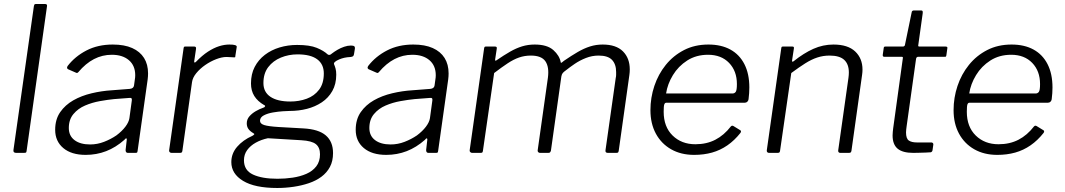

<svg xmlns="http://www.w3.org/2000/svg" viewBox="-20 -762 5306 957"><path d="M113 -13Q112 -4 110 -2Q108 0 98 0H61Q53 0 49.5 -3.5Q46 -7 47 -14L149 -732Q151 -739 152.5 -740.5Q154 -742 160 -742H205Q217 -742 214 -729Z M600 -65Q557 -27 509 -8.5Q461 10 407 10Q336 10 295.5 -24Q255 -58 255 -115Q255 -167 280 -203Q305 -239 345.5 -262Q386 -285 436.5 -297Q487 -309 537 -312L627 -319Q646 -321 648 -336L652 -365Q653 -370 653.5 -376Q654 -382 654 -387Q654 -435 622.5 -462Q591 -489 537 -489Q490 -489 448.5 -467.5Q407 -446 370 -402Q367 -399 364.5 -398.5Q362 -398 358 -400L319 -417Q316 -419 314.5 -422.5Q313 -426 317 -433Q354 -481 411 -510.5Q468 -540 542 -540Q600 -540 639 -522.5Q678 -505 698 -473Q718 -441 718 -396Q718 -389 717.5 -381.5Q717 -374 716 -366L666 -11Q665 -3 663 -1.5Q661 0 654 0H617Q612 0 609 -3.5Q606 -7 606 -14L612 -67Q611 -79 600 -65ZM637 -261Q638 -269 635.5 -272Q633 -275 626 -274L548 -268Q517 -265 478 -258Q439 -251 404 -236Q369 -221 346 -193.5Q323 -166 323 -124Q323 -85 351.5 -63.5Q380 -42 429 -42Q465 -42 498.5 -55Q532 -68 560 -87Q588 -108 605 -130.5Q622 -153 625 -173Z M835 0Q829 0 825.5 -4Q822 -8 823 -13L895 -521Q896 -527 897.5 -528.5Q899 -530 904 -530H948Q953 -530 955.5 -527.5Q958 -525 957 -518L948 -457Q947 -451 950 -450.5Q953 -450 957 -454Q988 -486 1016.5 -504.5Q1045 -523 1071.5 -531.5Q1098 -540 1123 -540Q1143 -540 1152 -537Q1161 -534 1160 -528L1153 -483Q1153 -478 1152 -477Q1151 -476 1148 -476Q1140 -476 1130.5 -477Q1121 -478 1109 -478Q1086 -478 1057.5 -467Q1029 -456 1003 -438Q977 -420 958.5 -397.5Q940 -375 937 -352L889 -10Q888 -4 885.5 -2Q883 0 876 0H835Z M1362 175Q1250 175 1191.5 139.5Q1133 104 1133 46Q1133 3 1162 -30.5Q1191 -64 1238 -85Q1245 -89 1247 -92Q1249 -95 1243 -98Q1226 -108 1218 -119.5Q1210 -131 1210 -147Q1210 -167 1223 -182Q1236 -197 1255 -208Q1274 -219 1292 -225Q1299 -227 1301 -231.5Q1303 -236 1297 -238Q1264 -257 1247.5 -283.5Q1231 -310 1231 -346Q1231 -393 1249.5 -428.5Q1268 -464 1300 -488.5Q1332 -513 1373.5 -525.5Q1415 -538 1461 -538Q1524 -538 1559 -523.5Q1594 -509 1613 -491Q1618 -487 1623.5 -488.5Q1629 -490 1634 -495Q1647 -505 1662.5 -514Q1678 -523 1695.5 -529Q1713 -535 1729 -535Q1741 -535 1745.5 -531.5Q1750 -528 1749 -520L1745 -495Q1744 -486 1740.5 -482.5Q1737 -479 1728 -478Q1709 -477 1696 -474Q1683 -471 1671 -466Q1641 -453 1645 -442Q1649 -433 1652.5 -420.5Q1656 -408 1656 -390Q1656 -343 1636.5 -308.5Q1617 -274 1584 -252Q1551 -230 1510 -219.5Q1469 -209 1424 -209Q1415 -209 1391 -207.5Q1367 -206 1340.5 -201.5Q1314 -197 1295 -187Q1276 -177 1276 -160Q1276 -145 1297.5 -138.5Q1319 -132 1368 -129L1492 -122Q1568 -118 1604 -87Q1640 -56 1640 1Q1640 41 1624.5 70Q1609 99 1582 119Q1555 139 1519.5 151Q1484 163 1443.5 169Q1403 175 1362 175ZM1363 129Q1401 129 1438.5 123.5Q1476 118 1507 104.5Q1538 91 1556.5 67Q1575 43 1575 7Q1575 -27 1554.5 -43.5Q1534 -60 1482 -63L1315 -73Q1282 -66 1255 -51Q1228 -36 1212 -14Q1196 8 1196 37Q1196 87 1241 108Q1286 129 1363 129ZM1427 -256Q1471 -256 1509 -270Q1547 -284 1570.5 -315Q1594 -346 1594 -396Q1594 -442 1561 -466.5Q1528 -491 1463 -491Q1419 -491 1380 -475Q1341 -459 1317 -427.5Q1293 -396 1293 -348Q1293 -303 1328 -279.5Q1363 -256 1427 -256Z M2098 -65Q2055 -27 2007 -8.5Q1959 10 1905 10Q1834 10 1793.5 -24Q1753 -58 1753 -115Q1753 -167 1778 -203Q1803 -239 1843.5 -262Q1884 -285 1934.5 -297Q1985 -309 2035 -312L2125 -319Q2144 -321 2146 -336L2150 -365Q2151 -370 2151.5 -376Q2152 -382 2152 -387Q2152 -435 2120.5 -462Q2089 -489 2035 -489Q1988 -489 1946.5 -467.5Q1905 -446 1868 -402Q1865 -399 1862.5 -398.5Q1860 -398 1856 -400L1817 -417Q1814 -419 1812.5 -422.5Q1811 -426 1815 -433Q1852 -481 1909 -510.5Q1966 -540 2040 -540Q2098 -540 2137 -522.5Q2176 -505 2196 -473Q2216 -441 2216 -396Q2216 -389 2215.5 -381.5Q2215 -374 2214 -366L2164 -11Q2163 -3 2161 -1.5Q2159 0 2152 0H2115Q2110 0 2107 -3.5Q2104 -7 2104 -14L2110 -67Q2109 -79 2098 -65ZM2135 -261Q2136 -269 2133.5 -272Q2131 -275 2124 -274L2046 -268Q2015 -265 1976 -258Q1937 -251 1902 -236Q1867 -221 1844 -193.5Q1821 -166 1821 -124Q1821 -85 1849.5 -63.5Q1878 -42 1927 -42Q1963 -42 1996.5 -55Q2030 -68 2058 -87Q2086 -108 2103 -130.5Q2120 -153 2123 -173Z M2333 0Q2328 0 2324 -4Q2320 -8 2321 -13L2393 -521Q2394 -527 2396 -528.5Q2398 -530 2402 -530H2447Q2453 -530 2455 -527.5Q2457 -525 2456 -519L2448 -466Q2447 -456 2454 -461Q2492 -487 2522.5 -504.5Q2553 -522 2582.5 -531Q2612 -540 2645 -540Q2707 -540 2738 -512.5Q2769 -485 2775 -451Q2776 -447 2780.5 -450.5Q2785 -454 2791 -459Q2829 -485 2860 -503Q2891 -521 2921 -530.5Q2951 -540 2984 -540Q3051 -540 3085 -506Q3119 -472 3119 -416Q3119 -409 3118.5 -402Q3118 -395 3117 -388L3064 -11Q3063 -5 3061 -2.5Q3059 0 3052 0H3010Q2996 0 2998 -13L3049 -373Q3051 -381 3051 -389Q3051 -397 3051 -403Q3051 -442 3030.5 -463.5Q3010 -485 2964 -485Q2931 -485 2900.5 -473Q2870 -461 2845 -444Q2820 -427 2800 -411Q2790 -404 2785 -398Q2780 -392 2778 -381L2726 -11Q2724 -5 2721.5 -2.5Q2719 0 2713 0H2671Q2666 0 2662.5 -4Q2659 -8 2660 -13L2711 -375Q2718 -428 2698.5 -456.5Q2679 -485 2626 -485Q2595 -485 2567.5 -475.5Q2540 -466 2510.5 -446.5Q2481 -427 2443 -398L2387 -10Q2386 -4 2384 -2Q2382 0 2374 0H2333Z M3440 10Q3374 10 3325 -18Q3276 -46 3249 -96Q3222 -146 3222 -213Q3222 -275 3241.5 -333.5Q3261 -392 3298.5 -438.5Q3336 -485 3389.5 -512.5Q3443 -540 3511 -540Q3575 -540 3620.5 -515Q3666 -490 3690.5 -442Q3715 -394 3715 -326Q3715 -312 3714 -297.5Q3713 -283 3711 -267Q3710 -260 3705 -255Q3700 -250 3692 -250H3301Q3294 -250 3291 -241.5Q3288 -233 3288 -205Q3288 -130 3332.5 -86.5Q3377 -43 3446 -43Q3502 -43 3545.5 -65.5Q3589 -88 3623 -132Q3627 -136 3630.5 -135.5Q3634 -135 3637 -133L3668 -114Q3677 -110 3671 -100Q3641 -62 3605.5 -37.5Q3570 -13 3529 -1.5Q3488 10 3440 10ZM3631 -296Q3641 -296 3647 -304Q3653 -312 3653 -343Q3653 -408 3614 -448.5Q3575 -489 3509 -489Q3450 -489 3405.5 -460.5Q3361 -432 3334 -387.5Q3307 -343 3300 -296Z M3813 0Q3807 0 3804 -4Q3801 -8 3802 -13L3874 -521Q3875 -527 3876.5 -528.5Q3878 -530 3883 -530H3929Q3934 -530 3936 -528Q3938 -526 3937 -520L3928 -461Q3927 -450 3936 -457Q3986 -497 4034 -518.5Q4082 -540 4134 -540Q4206 -540 4242.5 -505.5Q4279 -471 4279 -415Q4279 -409 4278.5 -402.5Q4278 -396 4277 -389L4224 -11Q4223 -5 4220.5 -2.5Q4218 0 4211 0H4168Q4162 0 4159.5 -4Q4157 -8 4158 -13L4209 -374Q4210 -381 4210.5 -388Q4211 -395 4211 -401Q4211 -442 4188 -463.5Q4165 -485 4115 -485Q4083 -485 4054 -475.5Q4025 -466 3994 -446.5Q3963 -427 3924 -398L3868 -10Q3867 -4 3864.5 -2Q3862 0 3855 0H3813Z M4532 0Q4479 0 4454 -21Q4429 -42 4429 -87Q4429 -96 4430 -105Q4431 -114 4432 -123L4480 -471Q4481 -476 4479.5 -477.5Q4478 -479 4473 -479H4387Q4379 -479 4380 -489L4385 -524Q4386 -528 4387.5 -529Q4389 -530 4393 -530H4481Q4485 -530 4488 -533Q4491 -536 4491 -540L4524 -700Q4525 -710 4536 -710H4571Q4577 -710 4578.5 -706.5Q4580 -703 4579 -695L4557 -537Q4556 -533 4557.5 -531.5Q4559 -530 4563 -530H4693Q4698 -530 4700.5 -528Q4703 -526 4702 -522L4697 -486Q4696 -481 4695 -480Q4694 -479 4688 -479H4557Q4548 -479 4546 -469L4499 -133Q4498 -124 4497 -117Q4496 -110 4496 -102Q4496 -71 4510 -61.5Q4524 -52 4550 -52H4623Q4627 -52 4630 -48.5Q4633 -45 4632 -41L4628 -13Q4627 -6 4620 -3Q4610 -2 4593 -1.5Q4576 -1 4559 -0.5Q4542 0 4532 0Z M4951 10Q4885 10 4836 -18Q4787 -46 4760 -96Q4733 -146 4733 -213Q4733 -275 4752.5 -333.5Q4772 -392 4809.5 -438.5Q4847 -485 4900.5 -512.5Q4954 -540 5022 -540Q5086 -540 5131.5 -515Q5177 -490 5201.5 -442Q5226 -394 5226 -326Q5226 -312 5225 -297.5Q5224 -283 5222 -267Q5221 -260 5216 -255Q5211 -250 5203 -250H4812Q4805 -250 4802 -241.5Q4799 -233 4799 -205Q4799 -130 4843.5 -86.5Q4888 -43 4957 -43Q5013 -43 5056.5 -65.5Q5100 -88 5134 -132Q5138 -136 5141.5 -135.5Q5145 -135 5148 -133L5179 -114Q5188 -110 5182 -100Q5152 -62 5116.5 -37.5Q5081 -13 5040 -1.5Q4999 10 4951 10ZM5142 -296Q5152 -296 5158 -304Q5164 -312 5164 -343Q5164 -408 5125 -448.5Q5086 -489 5020 -489Q4961 -489 4916.5 -460.5Q4872 -432 4845 -387.5Q4818 -343 4811 -296Z"/></svg>

Font: Libre Franklin Light
Style: Italic
Weight: 300
Italic angle: -8°
Designer: Pablo Impallari, Rodrigo Fuenzalida, Nhung Nguyen
Foundry: Impallari Type
Version: Version 3.000